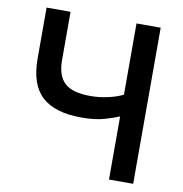

<svg xmlns="http://www.w3.org/2000/svg" viewBox="-80 -785 821 860"><g transform="rotate(10 330.5 -355.0)"><path d="M472 0V-287Q449 -277 406.5 -264.5Q364 -252 302 -252Q181 -252 122 -306Q63 -360 63 -478V-710H172V-490Q172 -420 207 -387Q242 -354 325 -354Q364 -354 404.5 -363Q445 -372 472 -386V-710H582V0Z"/></g></svg>

Font: Raleway SemiBold
Style: Regular
Weight: 600
Designer: Matt McInerney, Pablo Impallari, Rodrigo Fuenzalida
Foundry: Matt McInerney, Pablo Impallari, Rodrigo Fuenzalida
Version: Version 4.026